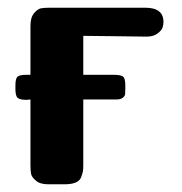

<svg xmlns="http://www.w3.org/2000/svg" viewBox="-20 -478 473 498"><path d="M20 -247V-257Q20 -275 26 -279.5Q32 -284 49 -284H59V-411Q59 -433 68.5 -444Q78 -455 86.5 -456.5Q95 -458 110 -458H357Q404 -458 404 -421Q404 -413 401.5 -406Q399 -399 388.5 -391Q378 -383 360 -383Q354 -383 284.5 -384Q215 -385 196 -385V-284H274Q293 -284 299 -279.5Q305 -275 305 -257V-249Q305 -238 304.5 -233.5Q304 -229 298.5 -224.5Q293 -220 282 -220H196V-48Q196 -39 195 -33.5Q194 -28 190.5 -18.5Q187 -9 176 -4.5Q165 0 148 0H105Q84 0 73 -9.5Q62 -19 60.5 -27.5Q59 -36 59 -49V-220Q57 -220 53.5 -219.5Q50 -219 49 -219Q32 -219 26 -224Q20 -229 20 -247Z"/></svg>

Font: CMU Sans Serif
Style: Bold
Weight: 700
Version: Version 0.7.0